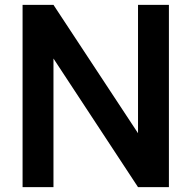

<svg xmlns="http://www.w3.org/2000/svg" viewBox="-20 -770 788 790"><path d="M200 -750H72.9V0H200V-529.2L547.9 0H675V-750H547.9V-221.9Z"/></svg>

Font: Manrope3 Bold
Style: Regular
Weight: 700
Designer: Mikhail Sharanda
Foundry: Mikhail Sharanda
Version: Version 3.000;PS 003.000;hotconv 1.0.88;makeotf.lib2.5.64775